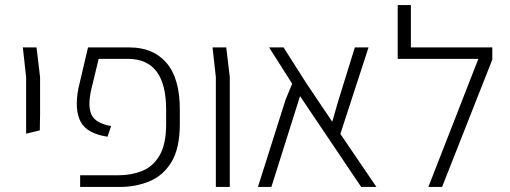

<svg xmlns="http://www.w3.org/2000/svg" viewBox="-20 -737 2011 757"><path d="M83 -210V-433L70 -550H124L138 -433V-286L137 -223Z M296 0V-46H447Q498 -46 540.5 -63Q583 -80 609 -124Q635 -168 635 -247V-305Q635 -505 484 -505H369L340 -385Q325 -320 340.5 -285.5Q356 -251 418 -240L404 -198Q323 -210 298 -257Q273 -304 289 -388L327 -550H491Q584 -550 636.5 -489Q689 -428 689 -305V-249Q689 -153 656.5 -99Q624 -45 570 -22.5Q516 0 454 0Z M831 0V-433L818 -550H872L886 -433V0Z M1464 0H1404L1163 -358L1050 0H997L1106 -344L1132 -407L1041 -550H1098L1189 -407L1290 -257L1313 -337L1379 -550H1433L1322 -209Z M1669 0 1866 -505H1548V-717H1600V-550H1921V-502L1723 0Z"/></svg>

Font: Assistant Light
Style: Regular
Weight: 300
Designer: Hebrew By Ben Nathan, Latin by Paul Hunt
Version: Version 3.000